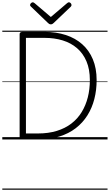

<svg xmlns="http://www.w3.org/2000/svg" viewBox="-20 -1215 957 1673"><path d="M178 0Q151 0 151 -19V-918Q151 -928 158 -932.5Q165 -937 179 -937H369Q470 -937 553 -910Q636 -883 696 -830Q756 -777 789 -698.5Q822 -620 822 -517Q822 -430 802 -352Q782 -274 741.5 -209.5Q701 -145 640 -98Q579 -51 497 -25.5Q415 0 311 0ZM206 -52H310Q402 -52 475 -74.5Q548 -97 602 -138.5Q656 -180 691.5 -238Q727 -296 745 -366.5Q763 -437 763 -517Q763 -611 733.5 -680.5Q704 -750 651 -795.5Q598 -841 526 -863Q454 -885 369 -885H206ZM581 -1195Q589 -1195 596 -1187.5Q603 -1180 603 -1171Q603 -1168 602 -1165Q601 -1162 598 -1158L448 -1015Q442 -1010 437 -1006.5Q432 -1003 423 -1003Q414 -1003 408.5 -1006.5Q403 -1010 398 -1015L248 -1159Q244 -1163 243 -1166Q242 -1169 242 -1171Q242 -1180 250 -1187.5Q258 -1195 265 -1195Q270 -1195 273.5 -1192.5Q277 -1190 282 -1187L423 -1067L564 -1187Q568 -1190 572 -1192.5Q576 -1195 581 -1195ZM0 428H917V438H0ZM0 -20H917V0H0ZM0 -505H917V-500H0ZM0 -948H917V-938H0Z"/></svg>

Font: Playwrite US Modern Guides
Style: Regular
Weight: 400
Designer: Veronika Burian, José Scaglione
Foundry: TypeTogether
Version: Version 1.003